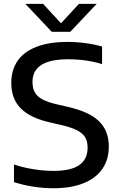

<svg xmlns="http://www.w3.org/2000/svg" viewBox="-20 -967 623 996"><path d="M52.5 -22.5V-113.5Q100.5 -97.5 154.8 -89Q209 -80.5 257.5 -80.5Q348.5 -80.5 391.5 -111Q434.5 -141.5 434.5 -201Q434.5 -234.5 420.8 -256.2Q407 -278 376 -293Q345 -308 291.5 -320L243.5 -331Q138.5 -354 88.5 -404Q38.5 -454 38.5 -536.5Q38.5 -603.5 71 -651Q103.5 -698.5 168.8 -724Q234 -749.5 329.5 -749.5Q378 -749.5 424.2 -743.2Q470.5 -737 509.5 -725.5V-634.5Q428.5 -659.5 333 -659.5Q148.5 -659.5 148.5 -542Q148.5 -509.5 160.8 -487.8Q173 -466 201.2 -451Q229.5 -436 278.5 -425L326 -414Q440.5 -389 492.5 -339.2Q544.5 -289.5 544.5 -207Q544.5 -139 510.5 -90.2Q476.5 -41.5 412 -16Q347.5 9.5 257 9.5Q204.5 9.5 151.8 1.2Q99 -7 52.5 -22.5ZM389.5 -947H481.5L344.5 -802H248.5L111.5 -947H203.5L296.5 -846Z"/></svg>

Font: Encode Sans Semi Expanded Medium
Style: Regular
Weight: 500
Width: 6
Designer: Multiple Designers
Foundry: Impallari Type
Version: Version 2.000